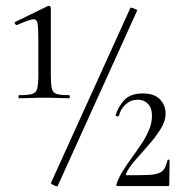

<svg xmlns="http://www.w3.org/2000/svg" viewBox="-20 -655 650 676"><path d="M47 -309Q45 -309 45 -314.5Q45 -320 47 -320Q78 -320 92.5 -324Q107 -328 111 -343Q115 -358 115 -389V-508Q115 -553 112.5 -571Q110 -589 95.5 -587Q81 -585 40 -567Q36 -566 33 -571.5Q30 -577 34 -578L149 -634Q153 -636 156 -632.5Q159 -629 159 -627V-389Q159 -358 162.5 -343Q166 -328 180 -324Q194 -320 223 -320Q226 -320 226 -314.5Q226 -309 223 -309Q206 -309 184.5 -310Q163 -311 138 -311Q112 -311 88.5 -310Q65 -309 47 -309ZM183 0Q183 2 176.5 0Q170 -2 164.5 -5.5Q159 -9 159 -10L439 -627Q440 -629 446 -627Q452 -625 458 -622.5Q464 -620 463 -618ZM390 -6Q397 -28 411.5 -51.5Q426 -75 443.5 -99Q461 -123 477.5 -147.5Q494 -172 504.5 -197Q515 -222 515 -247Q515 -275 501 -289.5Q487 -304 465 -304Q441 -304 423 -288Q405 -272 399 -248Q398 -244 392 -245.5Q386 -247 387 -250Q397 -281 418.5 -303.5Q440 -326 483 -326Q523 -326 543 -305.5Q563 -285 563 -255Q563 -228 544.5 -199Q526 -170 501 -142Q476 -114 453.5 -88Q431 -62 423 -41Q423 -38 426 -38Q473 -38 499.5 -39Q526 -40 539.5 -45.5Q553 -51 559 -61.5Q565 -72 570 -91Q570 -93 573.5 -93Q577 -93 577 -91L576 -5Q576 0 572 0Q533 0 484 0Q435 0 393 0Q389 0 390 -6Z"/></svg>

Font: Cormorant Infant Light
Style: Regular
Weight: 400
Version: Version 4.001